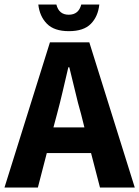

<svg xmlns="http://www.w3.org/2000/svg" viewBox="-26 -842 625 862"><path d="M382.8 -154.8H184.1L144 0H-5.9L198.2 -651.9H375L579.1 0H422.9ZM353 -270 337.9 -330.1Q323.7 -378.9 311 -434.1Q297.9 -489.3 285.2 -540H280.8Q268.6 -488.3 255.9 -433.6Q243.2 -378.9 230 -330.1L213.9 -270ZM283.2 -702.1Q217.3 -702.1 184.6 -735.4Q151.9 -768.6 146 -821.8H227.1Q238.3 -775.9 282.7 -775.9Q327.1 -775.9 338.9 -821.8H419.9Q414.1 -767.6 381.8 -734.9Q349.6 -702.1 283.2 -702.1Z"/></svg>

Font: SourceSansPro-Bold
Style: Bold
Weight: 700
Designer: Paul D. Hunt
Foundry: Adobe Systems Incorporated
Version: Version 1.050;PS Version 1.000;hotconv 1.0.70;makeotf.lib2.5